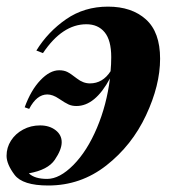

<svg xmlns="http://www.w3.org/2000/svg" viewBox="-42 -551 535 585"><path d="M105 14.2Q26.9 14.2 2.4 -18.3Q-22 -50.8 -22 -76.2Q-22 -101.6 -8.5 -122.6Q4.9 -143.6 28.3 -156.2Q51.8 -168.9 80.1 -168.9Q108.4 -168.9 127.2 -154.5Q146 -140.1 146 -117.7Q146 -95.2 125 -64.2Q104 -33.2 45.9 -22.9Q63.5 -5.9 101.6 -5.9Q139.6 -5.9 181.6 -48.3Q223.6 -90.8 253.4 -161.4Q283.2 -231.9 293 -312Q248 -228 190.9 -228Q177.2 -228 167 -232.7Q156.7 -237.3 137.7 -250.2Q118.7 -263.2 102.1 -263.2Q69.8 -263.2 46.9 -219.2L33.2 -224.1Q52.2 -276.4 81.1 -306.6Q109.9 -336.9 138.2 -336.9Q152.8 -336.9 163.1 -331.8Q173.3 -326.7 192.4 -311.8Q211.4 -296.9 231.9 -296.9Q271 -296.9 294.9 -334Q296.9 -355.5 296.9 -377Q296.9 -428.2 276.9 -452.6Q256.8 -477.1 221.2 -477.1Q147.9 -477.1 88.9 -389.2L68.8 -397Q104 -454.1 159.4 -492.4Q214.8 -530.8 287.1 -530.8Q359.4 -530.8 402.6 -491.9Q445.8 -453.1 445.8 -372.1Q445.8 -291 402.8 -199.5Q359.9 -107.9 282 -46.9Q204.1 14.2 105 14.2Z"/></svg>

Font: PlayfairDisplay-BoldItalic
Style: Bold Italic
Weight: 700
Italic angle: -14.9847°
Designer: Claus Eggers Sørensen
Foundry: Claus Eggers Sørensen
Version: Version 1.002;PS 001.002;hotconv 1.0.70;makeotf.lib2.5.58329